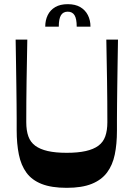

<svg xmlns="http://www.w3.org/2000/svg" viewBox="-20 -890 641 921"><path d="M300 11Q227 11 180 -7.5Q133 -26 107 -61.5Q81 -97 70.5 -148.5Q60 -200 60 -266Q60 -290 60 -321Q60 -352 59.5 -390.5Q59 -429 58.5 -476Q58 -523 57 -579Q56 -635 55 -700H111Q109 -601 107.5 -502Q106 -403 106 -304Q106 -264 116 -236Q126 -208 149 -191Q172 -174 209 -165.5Q246 -157 300 -157Q354 -157 391.5 -165.5Q429 -174 452 -191Q475 -208 485 -236Q495 -264 495 -304Q495 -403 493.5 -502Q492 -601 490 -700H546Q545 -635 544 -578.5Q543 -522 542.5 -474.5Q542 -427 541.5 -388Q541 -349 541 -318Q541 -287 541 -263Q541 -199 530.5 -148.5Q520 -98 493.5 -62.5Q467 -27 420 -8Q373 11 300 11ZM197 -762Q197 -793 209 -817.5Q221 -842 245 -856Q269 -870 305 -870Q341 -870 365 -856Q389 -842 401.5 -817.5Q414 -793 414 -762H348Q348 -800 337.5 -817Q327 -834 305 -834Q283 -834 272.5 -817Q262 -800 262 -762Z"/></svg>

Font: Ojuju SemiBold
Style: Regular
Weight: 600
Designer: Chisaokwu Joboson, Mirko Velimirovic
Foundry: Udi Foundry
Version: Version 1.000